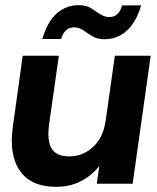

<svg xmlns="http://www.w3.org/2000/svg" viewBox="-20 -712 608 744"><path d="M198 12Q101 12 57.5 -49.5Q14 -111 30 -223L68 -496H208L170 -228Q162 -167 180 -136.5Q198 -106 249 -106Q301 -106 341 -143Q381 -180 389 -244V-241L425 -496H564L494 0H355L365 -69Q336 -32 293.5 -10Q251 12 198 12ZM386 -560Q357 -560 338 -571.5Q319 -583 303 -594.5Q287 -606 267 -606Q230 -606 217 -561H144Q164 -629 200.5 -660.5Q237 -692 285 -692Q314 -692 332.5 -680.5Q351 -669 367.5 -657.5Q384 -646 404 -646Q441 -646 453 -691H527Q507 -624 470 -592Q433 -560 386 -560Z"/></svg>

Font: Host Grotesk Black
Style: Italic
Weight: 900
Italic angle: -8°
Designer: Doğukan Karapınar based on Poppins by Indian Type Foundry, Jonny Pinhorn
Foundry: Element Type
Version: Version 1.000; ttfautohint (v1.8.4.7-5d5b);gftools[0.9.33]